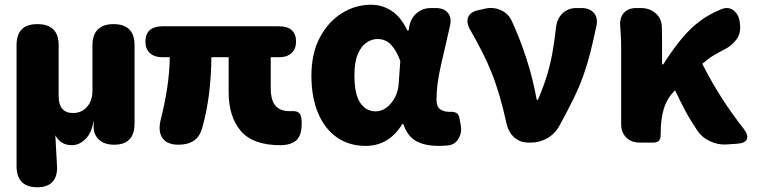

<svg xmlns="http://www.w3.org/2000/svg" viewBox="-20 -603 3208 812"><path d="M138 189Q50 189 50 99V-412Q50 -501 138 -501Q228 -501 228 -412V-197Q228 -125 289 -125Q325 -125 348 -151Q371 -177 371 -220V-412Q371 -456 394 -478.5Q417 -501 460 -501Q549 -501 549 -412V-81Q549 9 463 9Q421 9 398.5 -12.5Q376 -34 376 -65V-90H375Q368 -41 341.5 -15Q315 11 284 11Q236 11 214 -31L221 97Q224 141 203 165Q182 189 138 189Z M735 9Q687 9 667.5 -18.5Q648 -46 659 -94Q677 -165 687 -230.5Q697 -296 698 -361H666Q633 -361 614 -378.5Q595 -396 595 -427Q595 -492 670 -492H1158Q1232 -492 1232 -427Q1232 -396 1213 -378.5Q1194 -361 1162 -361H1125V-231Q1125 -180 1144.5 -156.5Q1164 -133 1204 -133Q1209 -133 1213.5 -133Q1218 -133 1222 -133Q1238 -133 1247 -123Q1256 -113 1256 -81Q1256 -29 1232.5 -9Q1209 11 1165 11Q1050 11 998.5 -49Q947 -109 947 -214V-361H874Q873 -275 863.5 -202Q854 -129 836 -65Q826 -26 800.5 -8.5Q775 9 735 9Z M1526 14Q1457 14 1405.5 -21.5Q1354 -57 1325.5 -124Q1297 -191 1297 -283Q1297 -377 1332.5 -444Q1368 -511 1425.5 -547Q1483 -583 1549 -583Q1596 -583 1635.5 -557.5Q1675 -532 1703 -474H1708L1711 -492Q1718 -527 1743 -548Q1768 -569 1803 -569H1823Q1858 -569 1874.5 -548.5Q1891 -528 1883 -493Q1863 -407 1844.5 -325.5Q1826 -244 1826 -182Q1826 -152 1841.5 -141Q1857 -130 1881 -130Q1884 -130 1884 -130Q1884 -130 1885 -130Q1900 -131 1910.5 -125Q1921 -119 1923 -103L1929 -71Q1934 -42 1919.5 -17Q1905 8 1876 12Q1873 12 1863 13Q1853 14 1837 14Q1776 14 1739.5 -6.5Q1703 -27 1686 -78H1681Q1625 14 1526 14ZM1569 -132Q1593 -132 1614 -147.5Q1635 -163 1649.5 -189.5Q1664 -216 1666 -248L1673 -345Q1657 -389 1634 -413.5Q1611 -438 1576 -438Q1552 -438 1529.5 -422.5Q1507 -407 1493 -373.5Q1479 -340 1479 -285Q1479 -204 1503.5 -168Q1528 -132 1569 -132Z M2215 0Q2180 0 2155.5 -21.5Q2131 -43 2123 -77Q2108 -145 2092.5 -198Q2077 -251 2059 -296Q2041 -341 2018.5 -385Q1996 -429 1968 -478Q1951 -508 1960 -530.5Q1969 -553 2003 -560L2034 -567Q2068 -574 2099.5 -559.5Q2131 -545 2145 -513Q2180 -437 2207 -353Q2234 -269 2250 -181H2255Q2282 -244 2296.5 -295Q2311 -346 2318.5 -393Q2326 -440 2332 -491Q2337 -526 2360 -547.5Q2383 -569 2418 -569H2439Q2474 -569 2492 -548Q2510 -527 2502 -492Q2489 -430 2476.5 -380.5Q2464 -331 2447.5 -284.5Q2431 -238 2406 -186.5Q2381 -135 2344 -68Q2327 -37 2294.5 -18.5Q2262 0 2227 0Z M3051 8Q3016 10 2982 -6Q2948 -22 2929 -51Q2914 -74 2901.5 -94Q2889 -114 2874 -142.5Q2859 -171 2835 -221L2833 -219Q2801 -187 2787.5 -143.5Q2774 -100 2774 -35V-31Q2774 0 2743 0H2685Q2650 0 2628.5 -21.5Q2607 -43 2607 -78V-392Q2607 -426 2606 -445Q2605 -464 2603 -492Q2600 -527 2618 -548Q2636 -569 2671 -569H2691Q2726 -569 2751.5 -548Q2777 -527 2779 -492Q2779 -487 2779.5 -464.5Q2780 -442 2780 -427V-331H2785Q2826 -395 2863 -439.5Q2900 -484 2939.5 -513.5Q2979 -543 3028 -563Q3060 -577 3083 -558.5Q3106 -540 3109 -505L3110 -495Q3113 -460 3093 -434Q3073 -408 3042 -393Q3017 -380 2997.5 -368.5Q2978 -357 2950 -333Q2991 -253 3033.5 -187Q3076 -121 3124 -60Q3146 -32 3138.5 -14.5Q3131 3 3096 5Z"/></svg>

Font: Chiron GoRound TC H
Style: Regular
Weight: 900
Designer: Ryoko NISHIZUKA 西塚涼子 (kana, bopomofo & ideographs); Paul D. Hunt (Latin, Greek & Cyrillic); Sandoll Communications 산돌커뮤니
Foundry: Adobe
Version: Version 1.000;hotconv 1.1.1;makeotfexe 2.6.0